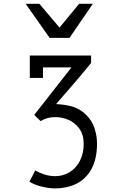

<svg xmlns="http://www.w3.org/2000/svg" viewBox="-20 -850 640 1037"><path d="M139 131Q154.5 103 170 70.5Q189 82 218.2 91.8Q247.5 101.5 279 101.5Q320 101.5 355 80.5Q390 59.5 411 19.8Q432 -20 432 -73Q432 -123.5 408 -156Q384 -188.5 349 -203Q314 -217.5 279 -217.5Q255 -217.5 236.5 -212.2Q218 -207 199 -196L165 -229.5L366 -486H212V-429H141V-550H472V-510Q409.5 -432 283 -288Q338.5 -285 377 -272.2Q415.5 -259.5 445.5 -229.5Q477 -198.5 490.5 -157.2Q504 -116 504 -75.5Q504 7.5 474.5 61.8Q445 116 393.8 141.8Q342.5 167.5 275 167.5Q244 167.5 203.8 157.5Q163.5 147.5 139 131ZM118.5 -829.5H192.5L301.5 -701L407.5 -829.5H481.5L355.5 -645.5H248Z"/></svg>

Font: JuliaMono Light
Style: Regular
Weight: 300
Monospace: yes
Designer: cormullion
Foundry: corm
Version: Version 0.054; ttfautohint (v1.8.4)